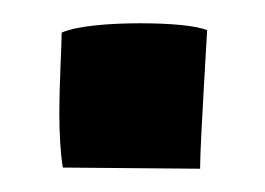

<svg xmlns="http://www.w3.org/2000/svg" viewBox="-20 -145 228 165"><path d="M152 0V-2C152 -21 158 -117 158 -119C149 -123 126 -125 101 -125C75 -125 47 -123 33 -117C33 -105 31 -75 31 -47C31 -30 32 -13 34 -1Z"/></svg>

Font: HEYCLAY
Style: Regular
Weight: 400
Designer: Marcelo Magalhaes
Foundry: Marcelo Magalhães
Version: Version 1.300;hotconv 1.0.109;makeotfexe 2.5.65596